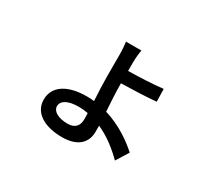

<svg xmlns="http://www.w3.org/2000/svg" viewBox="-128 -820 1213 1104"><g transform="rotate(30 478.0 -268.0)"><path d="M181 -74C181 16 266 62 380 62C492 62 532 3 532 -61V-102C603 -71 665 -20 711 26L762 -56C709 -104 627 -162 527 -192C523 -254 519 -320 519 -362V-376C583 -377 684 -381 750 -387L748 -471C682 -463 582 -459 519 -458V-514C519 -543 523 -582 527 -598H424C427 -583 430 -544 430 -513V-369C430 -325 433 -266 436 -210C420 -212 404 -213 388 -213C255 -213 181 -159 181 -74ZM378 -138C399 -138 419 -136 439 -132C440 -117 440 -102 440 -91C440 -47 417 -21 368 -21C305 -21 266 -46 266 -78C266 -117 309 -138 378 -138Z"/></g></svg>

Font: Kinto Sans Med
Style: Regular
Weight: 500
Designer: Authors: Ryoko NISHIZUKA  (kana & ideographs); Paul D. Hunt (Latin, Greek & Cyrillic); Wenlong ZHANG  (bopomofo); Sandol
Foundry: Adobe Systems Incorporated, ookami Inc.
Version: Version 0.001